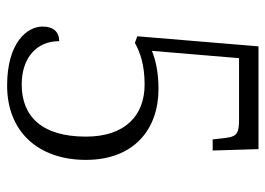

<svg xmlns="http://www.w3.org/2000/svg" viewBox="-126 -628 764 553"><g transform="rotate(90 256.5 -352.0)"><path d="M227 10C360 10 441 -80 441 -217C441 -356 352 -426 237 -426C187 -426 151 -417 127 -407L148 -658H325C369 -658 375 -650 379 -609L382 -582H414L410 -714H114L85 -365L104 -358C131 -373 167 -386 224 -386C314 -386 374 -329 374 -217C374 -88 314 -32 224 -32C147 -32 99 -75 99 -140C73 -140 57 -124 57 -92C57 -47 104 10 227 10Z"/></g></svg>

Font: Noto Serif Bengali SemiCondensed Light
Style: Regular
Weight: 300
Width: 4
Designer: Juan Bruce, Universal Thirst, Indian Type Foundry and the Monotype Design Team.
Foundry: Monotype Imaging Inc.
Version: Version 2.003